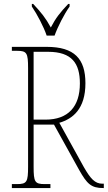

<svg xmlns="http://www.w3.org/2000/svg" viewBox="-20 -951 545 971"><path d="M216 -771H256C272 -816 305 -880 332 -918V-931H325C284 -888 262 -860 237 -812C211 -860 188 -888 148 -931H141V-918C167 -880 201 -816 216 -771ZM40 0H235V-20H206C156 -20 150 -31 150 -108V-321H253L380 -92C420 -21 441 0 502 0H505V-22H498C460 -22 438 -47 404 -106L280 -330C348 -350 412 -400 412 -530C412 -654 356 -714 216 -714H40V-694H66C116 -694 122 -683 122 -606V-108C122 -31 116 -20 66 -20H40ZM210 -346H150V-689H223C344 -689 384 -630 384 -529C384 -412 325 -346 210 -346Z"/></svg>

Font: Noto Serif Devanagari Condensed Thin
Style: Regular
Weight: 100
Width: 3
Designer: Universal Thirst, Indian Type Foundry and the Monotype Design Team
Foundry: Monotype Imaging Inc.
Version: Version 2.004